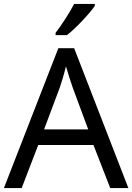

<svg xmlns="http://www.w3.org/2000/svg" viewBox="-20 -1030 679 984"><path d="M466 -1000V-1010H360C337 -965 294 -899 265 -862V-850H323C370 -886 441 -963 466 -1000ZM545 -66H638L360 -783H279L0 -66H91L176 -287H459ZM352 -583 432 -367H206L287 -583C295 -606 308 -649 318 -690C325 -665 346 -599 352 -583Z"/></svg>

Font: Noto Sans Malayalam UI
Style: Regular
Weight: 400
Designer: Jelle Bosma - Monotype Design Team
Foundry: Monotype Imaging Inc.
Version: Version 2.104